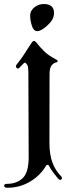

<svg xmlns="http://www.w3.org/2000/svg" viewBox="-72 -728 334 930"><path d="M139.6 -708.5Q189.5 -708.5 189.5 -666Q189.5 -663.6 189.5 -661.1Q189.5 -658.7 189 -656.2Q186 -629.9 156.2 -603.5Q126.5 -577.1 108.9 -577.1H108.4Q90.8 -577.1 82.5 -603Q74.2 -629.4 74.2 -649.4V-649.9V-652.8V-653.3V-654.3V-656.2Q75.7 -678.2 96.2 -693.8Q116.2 -708.5 139.6 -708.5ZM65.4 -381.8Q64.5 -404.8 61.5 -410.6Q54.2 -424.3 48.3 -424.3Q45.4 -424.3 42.5 -420.9L22.9 -400.9Q19.5 -396 14.6 -396Q11.2 -396 8.1 -399.7Q4.9 -403.3 4.9 -406.7Q4.9 -412.1 10.7 -418Q32.7 -444.8 49.3 -471.7Q65.9 -498.5 84 -524.9Q88.4 -529.8 92.8 -529.8Q96.7 -529.8 102.1 -524.4Q111.8 -511.7 122.1 -500.5Q132.3 -489.3 142.1 -479.5Q161.1 -460.4 197.8 -440.9Q207 -437.5 207 -432.6Q207 -432.1 206.3 -429.2Q205.6 -426.3 200.2 -425.8Q186.5 -422.9 177.2 -409.9Q168 -397 168 -369.1L167.5 -43V-38.6V-38.1V-37.6V-36.6V-36.1V-35.6Q167.5 20.5 181.9 59.3Q196.3 98.1 224.1 126Q228.5 131.3 228.5 135.3Q228.5 138.7 225.1 140.9Q221.7 143.1 219.2 143.1Q213.9 143.1 209 136.7Q197.8 123 185.8 107.4Q173.8 91.8 165.5 75.2Q163.1 70.3 158.4 70.3Q153.8 70.3 151.4 74.2Q123 122.6 72.8 152.3Q22.5 181.2 -32.2 181.2H-32.7H-35.2H-35.6H-36.1H-37.1H-37.6H-38.1H-38.6H-39.1H-39.6Q-51.8 180.7 -51.8 171.9Q-51.8 162.6 -39.6 162.6Q8.8 162.6 38.1 134.8Q66.9 106.9 66.9 33.2Z"/></svg>

Font: UnifrakturMaguntia sl
Style: Regular
Weight: 400
Designer: j. 'mach' wust, based on a font by Peter Wiegel, original typeface by Carl Albert Fahrenwaldt 1901
Version: Version 2010-11-24